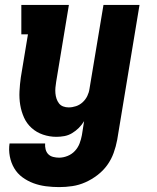

<svg xmlns="http://www.w3.org/2000/svg" viewBox="-20 -550 640 783"><path d="M221 213Q194 213 167 209.5Q140 206 116 197Q92 188 71.5 173Q51 158 38 136Q25 114 20 87.5Q15 61 19 35H164Q163 47 166 59Q169 71 177 79Q185 87 197 90Q209 93 221 93Q238 93 255.5 86Q273 79 285.5 65.5Q298 52 304.5 35Q311 18 314 1L323 -56Q314 -41 301.5 -28.5Q289 -16 274 -7Q259 2 242.5 5Q226 8 210 8Q182 8 155.5 -1Q129 -10 109 -28Q89 -46 78 -70.5Q67 -95 62.5 -122Q58 -149 59.5 -178Q61 -207 65 -235L94 -410H67V-530H261L209 -216Q207 -204 206 -192.5Q205 -181 206 -169.5Q207 -158 210.5 -147.5Q214 -137 220.5 -128.5Q227 -120 237.5 -116Q248 -112 260 -112Q275 -112 290 -117Q305 -122 317 -133Q329 -144 336 -158.5Q343 -173 345 -188L402 -530H549L458 20Q453 47 443.5 73.5Q434 100 417.5 123Q401 146 377.5 164Q354 182 328 193.5Q302 205 275 209Q248 213 221 213Z"/></svg>

Font: Iosevka Curly Slab HvEx
Style: Italic
Weight: 900
Width: 7
Italic angle: -9°
Monospace: yes
Designer: Belleve Invis
Foundry: Belleve Invis
Version: Version 11.1.0; ttfautohint (v1.8.3)